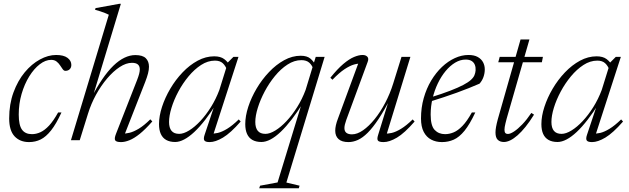

<svg xmlns="http://www.w3.org/2000/svg" viewBox="-20 -733 3291 1004"><path d="M247.5 -420Q218 -420 188 -397Q158 -374 133 -333.8Q108 -293.5 93 -242Q78 -190.5 78 -134Q78 -78.5 95 -55Q112 -31.5 147 -31.5Q169.5 -31.5 191.8 -41.8Q214 -52 236.8 -76.5Q259.5 -101 284 -145H301.5Q274 -85 247.2 -51.2Q220.5 -17.5 192.8 -3.8Q165 10 132 10Q84.5 10 56.2 -20.2Q28 -50.5 28 -113.5Q28 -188.5 50.5 -249.8Q73 -311 109.2 -354.8Q145.5 -398.5 188.8 -422Q232 -445.5 273.5 -445.5Q313 -445.5 333 -430.5Q353 -415.5 353 -393.5Q353 -379.5 344.5 -371Q336 -362.5 321.5 -362.5Q314.5 -362.5 308 -371Q301.5 -379.5 294 -391.5Q286.5 -403 275.5 -411.5Q264.5 -420 247.5 -420Z M440 -138 397 0H351L549 -656Q540 -660.5 528.8 -665Q517.5 -669.5 504.5 -673.8Q491.5 -678 477 -682L479.5 -690.5L603 -713H612L462 -217.5L455 -216.5Q485 -275 514.5 -318.2Q544 -361.5 573 -389.5Q602 -417.5 630.8 -431.2Q659.5 -445 687.5 -445Q726 -445 742.5 -428.5Q759 -412 759 -384Q759 -368 754 -348.8Q749 -329.5 739.5 -305L628 -20.5L620.5 -35Q636.5 -33.5 657.8 -38.8Q679 -44 706 -60.2Q733 -76.5 766 -109L776.5 -98Q740.5 -57 711 -33.2Q681.5 -9.5 657.2 0.2Q633 10 613 10Q587.5 10 582.2 0.5Q577 -9 586.5 -33L697 -315Q704 -333 707.5 -346.5Q711 -360 711 -370Q711 -387.5 700.8 -396Q690.5 -404.5 670 -404.5Q639.5 -404.5 606 -382.5Q572.5 -360.5 540.5 -323Q508.5 -285.5 482.2 -237.8Q456 -190 440 -138Z M1050 -28 1106 -195.5H1114.5Q1083.5 -146 1053.8 -107.5Q1024 -69 996.2 -43Q968.5 -17 943.2 -3.8Q918 9.5 896 9.5Q868 9.5 849 -1.2Q830 -12 820.8 -32.8Q811.5 -53.5 811.5 -84Q811.5 -126 827.2 -174.2Q843 -222.5 870.5 -269.2Q898 -316 934.8 -354.5Q971.5 -393 1013.8 -415.8Q1056 -438.5 1100 -438.5Q1133 -438.5 1152.2 -424.2Q1171.5 -410 1185.5 -385L1167.5 -366Q1159.5 -389 1144.8 -402.5Q1130 -416 1104 -416Q1066.5 -416 1031.5 -393.2Q996.5 -370.5 966 -333.8Q935.5 -297 912.5 -254Q889.5 -211 876.8 -169.2Q864 -127.5 864 -95Q864 -64.5 877 -48.8Q890 -33 917 -33Q940 -33 969 -50.8Q998 -68.5 1027.5 -100Q1057 -131.5 1083 -173Q1109 -214.5 1127 -262.5L1172 -407L1200.5 -435.5H1227L1092.5 -20.5L1081.5 -35Q1098 -33 1119.2 -38Q1140.5 -43 1167.8 -59.5Q1195 -76 1228.5 -108.5L1238.5 -97.5Q1185.5 -37 1146 -13.5Q1106.5 10 1076.5 10Q1054 10 1048.5 1.2Q1043 -7.5 1050 -28Z M1431.5 221 1560 -199.5H1567.5Q1536.5 -149 1506.5 -110Q1476.5 -71 1448.5 -44.2Q1420.5 -17.5 1395 -4Q1369.5 9.5 1347 9.5Q1319 9.5 1300 -1.2Q1281 -12 1271.8 -32.8Q1262.5 -53.5 1262.5 -84Q1262.5 -126 1278.2 -174.5Q1294 -223 1322 -270.2Q1350 -317.5 1386.8 -356.2Q1423.5 -395 1465.8 -418.2Q1508 -441.5 1552.5 -441.5Q1585.5 -441.5 1603.2 -426.5Q1621 -411.5 1635 -384.5L1620 -368Q1612.5 -391.5 1597.5 -405Q1582.5 -418.5 1556 -418.5Q1519 -418.5 1483.5 -395.5Q1448 -372.5 1417.5 -335.2Q1387 -298 1364 -254.5Q1341 -211 1328 -169Q1315 -127 1315 -95Q1315 -64.5 1328 -48.8Q1341 -33 1368 -33Q1391 -33 1420 -50.8Q1449 -68.5 1478.5 -100Q1508 -131.5 1534 -173Q1560 -214.5 1578 -262.5L1619 -397L1631 -435.5H1677.5L1477.5 221.5L1546.5 238L1542.5 251.5H1335.5L1340 238Z M1957 -26.5 2017 -221 2023.5 -222Q1989 -155 1959.2 -110.2Q1929.5 -65.5 1903 -39Q1876.5 -12.5 1851.5 -1.2Q1826.5 10 1802 10Q1767.5 10 1750.2 -5.8Q1733 -21.5 1733 -49.5Q1733 -62.5 1736.5 -78.5Q1740 -94.5 1748 -115L1858.5 -415L1871 -400Q1854.5 -402 1832 -395.8Q1809.5 -389.5 1781.2 -370.8Q1753 -352 1718.5 -316L1707.5 -326.5Q1744.5 -372.5 1775.2 -398.5Q1806 -424.5 1831.2 -435Q1856.5 -445.5 1876 -445.5Q1892.5 -445.5 1901 -436.2Q1909.5 -427 1902.5 -409L1791 -106.5Q1786 -92.5 1783.5 -82Q1781 -71.5 1781 -63.5Q1781 -46.5 1791.2 -38.5Q1801.5 -30.5 1820.5 -30.5Q1848 -30.5 1878.5 -51.8Q1909 -73 1939 -110Q1969 -147 1994.2 -195Q2019.5 -243 2036 -296L2079.5 -435.5H2126L1999 -22L1991.5 -35Q2007.5 -33 2028.8 -38Q2050 -43 2077.2 -59.5Q2104.5 -76 2138 -108.5L2148 -97.5Q2095 -36.5 2055.5 -13.2Q2016 10 1986 10Q1962 10 1956.2 2Q1950.5 -6 1957 -26.5Z M2415 -421.5Q2387 -421.5 2360.2 -405.5Q2333.5 -389.5 2310.2 -361.5Q2287 -333.5 2269.5 -297Q2252 -260.5 2242 -218.8Q2232 -177 2232 -134Q2232 -75.5 2253 -53.5Q2274 -31.5 2307.5 -31.5Q2329.5 -31.5 2352 -40.8Q2374.5 -50 2398.2 -74.5Q2422 -99 2447.5 -145H2465.5Q2436.5 -83 2409 -49.2Q2381.5 -15.5 2352.8 -2.8Q2324 10 2291 10Q2259.5 10 2234.8 -3Q2210 -16 2195.8 -43.2Q2181.5 -70.5 2181.5 -113.5Q2181.5 -170 2195.8 -220.2Q2210 -270.5 2234.8 -311.8Q2259.5 -353 2291.2 -383Q2323 -413 2358.5 -429.2Q2394 -445.5 2429.5 -445.5Q2459.5 -445.5 2478.2 -435Q2497 -424.5 2506 -407.5Q2515 -390.5 2515 -370.5Q2515 -349.5 2508 -330Q2501 -310.5 2487.5 -295.5Q2461 -284 2431 -272Q2401 -260 2367.8 -248Q2334.5 -236 2299.8 -224.5Q2265 -213 2229.5 -202L2231 -223.5Q2292.5 -242.5 2334.5 -258.8Q2376.5 -275 2402.5 -288.8Q2428.5 -302.5 2442.2 -315Q2456 -327.5 2461 -339.8Q2466 -352 2467 -365Q2468 -381 2463.2 -393.5Q2458.5 -406 2446.8 -413.8Q2435 -421.5 2415 -421.5Z M2585.5 -407.5 2593 -435.5H2819L2813.5 -407.5ZM2629.5 -113Q2626 -99.5 2623.2 -88.2Q2620.5 -77 2619.2 -68.8Q2618 -60.5 2618 -54.5Q2618 -42.5 2622.5 -37.5Q2627 -32.5 2635.5 -32.5Q2648.5 -32.5 2668.2 -45.5Q2688 -58.5 2711.5 -83Q2735 -107.5 2758.5 -142.5L2772.5 -133.5Q2750 -97 2728.2 -70Q2706.5 -43 2686.5 -25.5Q2666.5 -8 2648.5 0.8Q2630.5 9.5 2615 9.5Q2594.5 9.5 2582.8 -2Q2571 -13.5 2571 -40Q2571 -53 2574 -69.8Q2577 -86.5 2583 -109L2702 -526.5H2748.5Z M3049.5 -28 3105.5 -195.5H3114Q3083 -146 3053.2 -107.5Q3023.5 -69 2995.8 -43Q2968 -17 2942.8 -3.8Q2917.5 9.5 2895.5 9.5Q2867.5 9.5 2848.5 -1.2Q2829.5 -12 2820.2 -32.8Q2811 -53.5 2811 -84Q2811 -126 2826.8 -174.2Q2842.5 -222.5 2870 -269.2Q2897.5 -316 2934.2 -354.5Q2971 -393 3013.2 -415.8Q3055.5 -438.5 3099.5 -438.5Q3132.5 -438.5 3151.8 -424.2Q3171 -410 3185 -385L3167 -366Q3159 -389 3144.2 -402.5Q3129.5 -416 3103.5 -416Q3066 -416 3031 -393.2Q2996 -370.5 2965.5 -333.8Q2935 -297 2912 -254Q2889 -211 2876.2 -169.2Q2863.5 -127.5 2863.5 -95Q2863.5 -64.5 2876.5 -48.8Q2889.5 -33 2916.5 -33Q2939.5 -33 2968.5 -50.8Q2997.5 -68.5 3027 -100Q3056.5 -131.5 3082.5 -173Q3108.5 -214.5 3126.5 -262.5L3171.5 -407L3200 -435.5H3226.5L3092 -20.5L3081 -35Q3097.5 -33 3118.8 -38Q3140 -43 3167.2 -59.5Q3194.5 -76 3228 -108.5L3238 -97.5Q3185 -37 3145.5 -13.5Q3106 10 3076 10Q3053.5 10 3048 1.2Q3042.5 -7.5 3049.5 -28Z"/></svg>

Font: Newsreader 24pt Light
Style: Italic
Weight: 300
Italic angle: -17°
Designer: Hugues Gentile
Foundry: Production Type
Version: Version 1.003